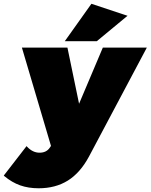

<svg xmlns="http://www.w3.org/2000/svg" viewBox="-112 -801 804 1025"><path d="M-91.8 136.2 29.8 -21 33.2 -17.1Q63 14.2 99.1 14.2Q134.8 14.2 152.8 -11.2L160.2 -22L4.9 -546.9H248L310.1 -247.1L437 -546.9H671.9L362.8 35.2Q315.9 122.1 250 163.1Q184.1 204.1 94.2 204.1Q39.6 204.1 -4.4 188.5Q-48.3 172.9 -88.9 139.2ZM233.9 -581.1 376 -780.8 568.8 -716.8 404.8 -581.1Z"/></svg>

Font: Trueno UltraBlack
Style: Italic
Weight: 950
Designer: Julieta Ulanovsky
Foundry: Julieta Ulanovsky
Version: Version 3.001b | FøM Fix